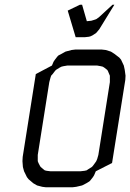

<svg xmlns="http://www.w3.org/2000/svg" viewBox="-20 -794 552 814"><path d="M75.2 -110.8 76.2 -128.9 131.8 -480 200.2 -516.1 207 -532.2 212.9 -541 223.1 -554.2 228 -559.1 241.2 -565.9 257.8 -575.2 283.2 -582 299.8 -584H411.1L428.2 -582L450.2 -575.2L464.8 -565.9L485.8 -549.8L493.2 -541L504.9 -516.1L508.8 -498L512.2 -473.1L511.2 -455.1L455.1 -103L386.2 -67.9L378.9 -50.8L374 -43L362.8 -28.8L358.9 -24.9L346.2 -17.1L328.1 -7.8L303.2 -2L287.1 0H174.8L159.2 -2L137.2 -7.8L121.1 -17.1L101.1 -34.2L94.2 -43L82 -67.9L77.1 -85.9ZM140.1 -110.8 143.1 -103 149.9 -89.8 152.8 -85.9 163.1 -77.1 169.9 -71.8 178.2 -69.8 193.8 -67.9H320.8L337.9 -69.8L347.2 -71.8L355 -77.1L369.1 -85.9L373 -89.8L382.8 -103L388.2 -110.8L392.1 -120.1L397 -137.2L445.8 -445.8V-463.9V-473.1L442.9 -480L437 -494.1L434.1 -498L422.9 -506.8L416 -511.2L408.2 -513.2L392.1 -516.1H265.1L248 -513.2L240.2 -511.2L231.9 -506.8L217.8 -498L213.9 -494.1L203.1 -480L196.8 -473.1L193.8 -463.9L189 -445.8L140.1 -137.2V-120.1ZM267.1 -749 318.8 -773.9H328.1L348.1 -704.1L367.2 -706.1L382.8 -710.9L388.2 -712.9L400.9 -722.2L457 -773.9H464.8L400.9 -669.9L391.1 -658.2L387.2 -653.8L372.1 -644L363.8 -640.1L356.9 -638.2L338.9 -636.2H300.8Z"/></svg>

Font: Petahja
Style: Italic
Weight: 400
Designer: T. Christopher White
Version: Version 1.1